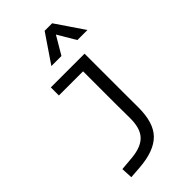

<svg xmlns="http://www.w3.org/2000/svg" viewBox="-306 -880 1199 1199"><g transform="rotate(-45 293.0 -280.5)"><path d="M90.8 234.4 86.9 159.2 180.7 150.9Q267.6 142.6 307.1 100.3Q346.7 58.1 346.2 -30.3L345.2 -170.9V-446.3H131.8V-517.6H429.7V-187.5L430.2 -45.9Q431.2 92.3 368.9 155.3Q306.6 218.3 170.9 228.5ZM228.5 -609.4 354.5 -794.9H420.9L546.9 -609.4H458L387.7 -728.5L317.4 -609.4Z"/></g></svg>

Font: Cascadia Code PL SemiLight
Style: Regular
Weight: 350
Monospace: yes
Designer: Aaron Bell
Foundry: Saja Typeworks
Version: Version 2404.023; ttfautohint (v1.8.4)